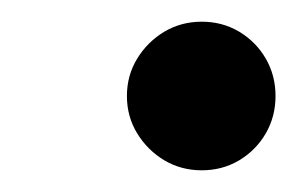

<svg xmlns="http://www.w3.org/2000/svg" viewBox="-20 -497 274 177"><path d="M166 -340Q147 -340 131.5 -349.2Q116 -358.5 106.5 -374Q97 -389.5 97 -408.5Q97 -427.5 106.5 -443Q116 -458.5 131.5 -467.8Q147 -477 166 -477Q185 -477 200.5 -467.8Q216 -458.5 225 -443Q234 -427.5 234 -408.5Q234 -389.5 225 -374Q216 -358.5 200.5 -349.2Q185 -340 166 -340Z"/></svg>

Font: Bodoni Moda 11pt Medium
Style: Italic
Weight: 500
Italic angle: -13°
Designer: Owen Earl
Foundry: indestructible type
Version: Version 2.004